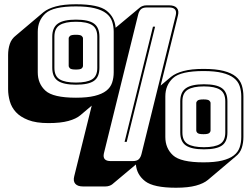

<svg xmlns="http://www.w3.org/2000/svg" viewBox="-20 -755 1171 900"><path d="M805 125Q700 125 660.5 94.5Q621 64 617 16L506 109Q501 113 492.5 116Q484 119 474 119H369Q344 119 333 106.5Q322 94 328 71L410 -260L357 -215Q337 -198 300.5 -188Q264 -178 207 -178Q149 -178 112 -192.5Q75 -207 54.5 -229.5Q34 -252 26 -280.5Q18 -309 18 -337V-497Q18 -525 26 -549Q34 -573 55 -589L184 -698Q205 -715 242 -725Q279 -735 336 -735Q442 -735 480 -704.5Q518 -674 522 -625L636 -720Q641 -724 649 -727Q657 -730 668 -730H773Q798 -730 809 -717.5Q820 -705 814 -682L733 -354L782 -395Q803 -412 840 -422Q877 -432 934 -432Q992 -432 1028.5 -422.5Q1065 -413 1085.5 -396Q1106 -379 1113.5 -355Q1121 -331 1121 -303V-113Q1121 -85 1113 -61Q1105 -37 1084 -21L955 88Q935 105 898.5 115Q862 125 805 125ZM513 -416V-606Q513 -632 505.5 -654.5Q498 -677 478 -692.5Q458 -708 423.5 -716.5Q389 -725 336 -725Q229 -725 193 -692Q157 -659 157 -606V-416Q157 -363 193 -330Q229 -297 336 -297Q389 -297 423.5 -305.5Q458 -314 478 -329.5Q498 -345 505.5 -367.5Q513 -390 513 -416ZM467 -36Q463 -18 471 -9Q479 0 498 0H603Q622 0 631 -9Q640 -18 644 -36L804 -684Q808 -702 800 -711Q792 -720 773 -720H668Q649 -720 640 -711Q631 -702 627 -684ZM446 -583V-437Q446 -394 420.5 -376Q395 -358 336 -358Q278 -358 251.5 -376Q225 -394 225 -437V-583Q225 -626 251.5 -644.5Q278 -663 336 -663Q395 -663 420.5 -644.5Q446 -626 446 -583ZM336 -368Q387 -368 411.5 -383Q436 -398 436 -437V-583Q436 -622 411.5 -637.5Q387 -653 336 -653Q285 -653 260 -637.5Q235 -622 235 -583V-437Q235 -398 260 -383Q285 -368 336 -368ZM574 -90H564L697 -630H707ZM302 -447V-575Q302 -581 308 -586.5Q314 -592 336 -592Q357 -592 363 -586.5Q369 -581 369 -575V-447Q369 -440 363 -434.5Q357 -429 336 -429Q314 -429 308 -434.5Q302 -440 302 -447ZM1111 -113V-303Q1111 -329 1103.5 -351.5Q1096 -374 1076 -389.5Q1056 -405 1021.5 -413.5Q987 -422 934 -422Q827 -422 791 -389Q755 -356 755 -303V-113Q755 -60 791 -27Q827 6 934 6Q987 6 1021.5 -2.5Q1056 -11 1076 -26.5Q1096 -42 1103.5 -64.5Q1111 -87 1111 -113ZM1046 -280V-134Q1046 -91 1020.5 -73Q995 -55 936 -55Q878 -55 851.5 -73Q825 -91 825 -134V-280Q825 -323 851.5 -341.5Q878 -360 936 -360Q995 -360 1020.5 -341.5Q1046 -323 1046 -280ZM936 -65Q987 -65 1011.5 -80Q1036 -95 1036 -134V-280Q1036 -319 1011.5 -334.5Q987 -350 936 -350Q885 -350 860 -334.5Q835 -319 835 -280V-134Q835 -95 860 -80Q885 -65 936 -65ZM900 -144V-272Q900 -278 906 -283.5Q912 -289 934 -289Q955 -289 961 -283.5Q967 -278 967 -272V-144Q967 -137 961 -131.5Q955 -126 934 -126Q912 -126 906 -131.5Q900 -137 900 -144Z"/></svg>

Font: Bungee Shade
Style: Regular
Weight: 400
Designer: David Jonathan Ross
Foundry: David Jonathan Ross
Version: Version 1.000;PS 1.0;hotconv 1.0.72;makeotf.lib2.5.5900